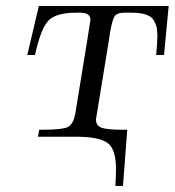

<svg xmlns="http://www.w3.org/2000/svg" viewBox="-20 -450 575 632"><path d="M69.8 -269 107.9 -430.2H535.2L520 -269H494.1Q498 -309.1 498 -330.1Q498 -347.2 496.1 -357.7Q494.1 -368.2 487.1 -381.6Q480 -395 461.4 -401.6Q442.9 -408.2 414.1 -408.2H389.2Q364.3 -408.2 356.7 -395.5Q349.1 -382.8 341.8 -340.8Q339.8 -327.6 338.9 -319.8Q295.9 -60.1 295.9 -57.1Q295.9 -36.1 314.5 -29.5Q333 -22.9 383.8 -22.9H398.9L384.8 162.1H359.9Q361.8 124 361.8 106Q361.8 39.1 332.5 19.5Q303.2 0 231 0H105L108.9 -22.9H118.2Q184.1 -22.9 202.6 -31.5Q221.2 -40 228 -77.1Q277.8 -380.4 277.8 -384.8Q277.8 -407.7 245.1 -408.2H231Q163.1 -408.2 138.4 -381.1Q113.8 -354 95.2 -269Z"/></svg>

Font: CMU Serif Extra
Style: RomanSlanted
Weight: 500
Italic angle: -9.46001°
Version: Version 0.7.0